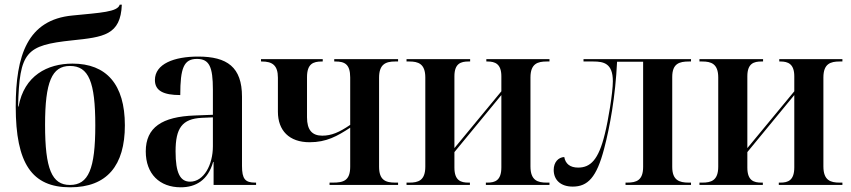

<svg xmlns="http://www.w3.org/2000/svg" viewBox="-20 -788 3626 818"><path d="M279 10C436 10 512 -83 512 -254C512 -429 433 -517 289 -517C182 -517 83 -466 59 -334H57C63 -568 90 -595 287 -616C421 -630 494 -638 499 -768H490C481 -737 410 -734 289 -722C97 -704 47 -552 47 -334C47 -91 116 10 279 10ZM278 0C201 0 172 -68 172 -256C172 -439 201 -507 278 -507C358 -507 386 -439 386 -254C386 -68 357 0 278 0Z M750 10C814 10 866 -20 888 -98H890V0H1071V-10H1067C1025 -10 1011 -25 1011 -81V-376C1011 -502 948 -547 824 -547C722 -547 640 -516 640 -447C640 -401 677 -383 748 -383C748 -498 763 -537 819 -537C872 -537 887 -503 887 -406V-299L810 -296C670 -291 601 -245 601 -143C601 -47 660 10 750 10ZM790 -14C748 -14 728 -50 728 -143C728 -241 755 -282 840 -286L887 -288V-165C887 -85 848 -14 790 -14Z M1384 0H1676V-10H1664C1622 -10 1595 -21 1595 -78V-457C1595 -514 1623 -526 1663 -526H1676V-536H1404V-526H1409C1448 -526 1472 -515 1472 -458V-256C1425 -224 1392 -210 1353 -210C1310 -210 1288 -234 1288 -288V-459C1288 -516 1314 -526 1351 -526H1355V-536H1092V-526H1096C1140 -526 1164 -510 1164 -457V-312C1164 -232 1212 -182 1299 -182C1371 -182 1417 -208 1472 -244V-78C1472 -18 1443 -10 1398 -10H1384Z M1712 0H1982V-10H1976C1944 -10 1916 -18 1916 -74V-140L2116 -383V-75C2116 -19 2089 -10 2057 -10H2050V0H2321V-10H2309C2271 -10 2240 -19 2240 -79V-458C2240 -517 2271 -526 2309 -526H2321V-536H2052V-526H2057C2089 -526 2116 -516 2116 -463V-399L1916 -157V-463C1916 -518 1944 -526 1976 -526H1983V-536H1712V-526H1724C1761 -526 1792 -517 1792 -458V-78C1792 -18 1761 -10 1724 -10H1712Z M2420 7C2484 7 2522 -32 2554 -155C2578 -246 2602 -377 2609 -525H2720V-77C2720 -20 2692 -10 2652 -10H2645V0H2924V-10H2914C2874 -10 2844 -20 2844 -77V-460C2844 -517 2874 -526 2915 -526H2924V-536H2466V-526H2508C2552 -526 2591 -518 2591 -442C2591 -393 2571 -273 2557 -218C2530 -106 2495 -74 2443 -74C2409 -74 2389 -90 2384 -119C2359 -118 2339 -97 2339 -64C2339 -21 2369 7 2420 7Z M2960 0H3230V-10H3224C3192 -10 3164 -18 3164 -74V-140L3364 -383V-75C3364 -19 3337 -10 3305 -10H3298V0H3569V-10H3557C3519 -10 3488 -19 3488 -79V-458C3488 -517 3519 -526 3557 -526H3569V-536H3300V-526H3305C3337 -526 3364 -516 3364 -463V-399L3164 -157V-463C3164 -518 3192 -526 3224 -526H3231V-536H2960V-526H2972C3009 -526 3040 -517 3040 -458V-78C3040 -18 3009 -10 2972 -10H2960Z"/></svg>

Font: Noto Serif Display SemiCondensed SemiBold
Style: Regular
Weight: 600
Width: 4
Designer: Monotype Design Team
Foundry: Monotype Imaging Inc.
Version: Version 2.009